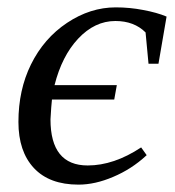

<svg xmlns="http://www.w3.org/2000/svg" viewBox="-20 -490 476 521"><path d="M378 -69 377 -68Q337 -31 287 -10Q238 11 193 11Q114 11 72 -34Q30 -79 30 -159Q30 -246 64 -315Q99 -386 162 -428Q225 -470 294 -470Q332 -470 368 -463Q406 -456 432 -445L410 -317H383L375 -402Q344 -433 293 -433Q237 -433 192 -385Q148 -338 128 -259H297L290 -220H121Q119 -203 117 -166Q117 -41 218 -41Q289 -41 363 -90Z"/></svg>

Font: Libra Serif Modern
Style: Italic
Weight: 400
Italic angle: -12°
Designer: Stefan Peev, Context Ltd
Foundry: Stefan Peev, Context Ltd
Version: Version 1.000